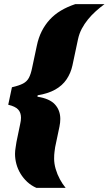

<svg xmlns="http://www.w3.org/2000/svg" viewBox="-20 -763 528 933"><path d="M157 150Q132 139 112.5 121Q93 103 79.5 80.5Q66 58 59.5 33.5Q53 9 53 -15Q53 -30 56 -47Q59 -64 60 -73L78 -160Q80 -168 81 -176Q82 -184 82 -191Q82 -216 68 -231Q54 -246 20 -254L38 -339Q73 -347 92 -357Q111 -367 120.5 -385Q130 -403 136 -433L159 -541Q167 -580 183 -611.5Q199 -643 222 -668Q245 -693 276 -711.5Q307 -730 346 -743H488Q466 -727 445 -708Q424 -689 407 -668Q390 -647 377.5 -623.5Q365 -600 359 -572L332 -445Q324 -408 303.5 -377.5Q283 -347 248 -327.5Q213 -308 163 -300L162 -293Q221 -284 247 -255.5Q273 -227 273 -185Q273 -176 272 -167Q271 -158 269 -148L248 -48Q247 -40 245 -26Q243 -12 243 8Q243 32 250.5 58Q258 84 271 108Q284 132 299 150Z"/></svg>

Font: Saira SemiExpanded Black
Style: Italic
Weight: 900
Width: 6
Italic angle: -12°
Designer: Hector Gatti with collaboration of the Omnibus-Type team
Foundry: Omnibus-Type
Version: Version 1.101